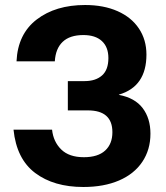

<svg xmlns="http://www.w3.org/2000/svg" viewBox="-20 -736 664 767"><path d="M34 -218H188Q193 -170 224.5 -139Q256 -108 315 -108Q371 -108 400 -134.5Q429 -161 429 -208Q429 -295 331 -295H251V-412H318Q362 -412 387.5 -434.5Q413 -457 413 -504Q413 -548 387 -572Q361 -596 313 -596Q259 -596 230.5 -569Q202 -542 199 -491H46Q51 -600 126.5 -658Q202 -716 320 -716Q394 -716 449.5 -691.5Q505 -667 535 -622Q565 -577 565 -518Q565 -390 455 -358V-357Q519 -345 550 -304Q581 -263 581 -202Q581 -138 548.5 -89.5Q516 -41 455.5 -15Q395 11 313 11Q195 11 120.5 -45Q46 -101 34 -218Z"/></svg>

Font: CBA Beacon Sans Extra Bold
Style: Regular
Weight: 800
Designer: Wei Huang
Foundry: Wei Huang
Version: Version 1.002